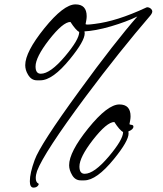

<svg xmlns="http://www.w3.org/2000/svg" viewBox="-20 -740 741 875"><path d="M133 115Q116 115 116 86Q116 49 138 -11Q163 -81 341 -325Q423 -438 489.5 -523Q556 -608 606 -665Q557 -641 486 -620Q448 -609 417.5 -603.5Q387 -598 365 -597Q366 -594 366 -588Q366 -553 299 -471Q220 -374 164 -374H148Q122 -374 107 -401Q95 -421 95 -443Q95 -503 182 -611Q270 -720 324 -720Q375 -720 375 -666Q375 -658 373.5 -649Q372 -640 370 -630Q372 -628 379 -628Q389 -628 411 -631Q512 -643 645 -705Q649 -707 650 -707Q661 -707 669 -699Q674 -694 674 -688Q674 -680 665 -669Q597 -590 523 -497.5Q449 -405 369 -298Q181 -45 149 39Q143 57 143 71Q143 90 154 96Q159 97 154 105Q147 115 133 115ZM166 -404Q209 -404 276 -483Q341 -560 341 -594Q325 -603 301 -640Q267 -640 203 -558Q142 -479 142 -437Q142 -404 166 -404ZM348 82Q323 82 309 58.5Q295 35 295 13Q295 -47 382 -155Q470 -264 524 -264Q575 -264 575 -210Q575 -202 573.5 -193Q572 -184 570 -174Q571 -172 579.5 -171Q588 -170 588 -163Q588 -150 565 -141Q566 -138 566 -132Q566 -97 499 -15Q420 82 364 82ZM366 52Q409 52 476 -27Q541 -104 541 -138Q525 -147 501 -184Q467 -184 403 -102Q342 -23 342 19Q342 52 366 52Z"/></svg>

Font: Alex Brush
Style: Regular
Weight: 400
Designer: Robert E. Leuschke
Foundry: Robert E. Leuschke
Version: Version 1.111; ttfautohint (v1.8.4.7-5d5b)